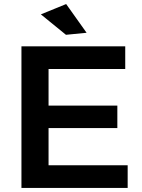

<svg xmlns="http://www.w3.org/2000/svg" viewBox="-20 -929 701 949"><path d="M86 -700H599V-588H220V-407H560V-296H220V-112H611V0H86ZM307 -909 408 -767 306 -757 182 -858Z"/></svg>

Font: Alexandria Medium
Style: Regular
Weight: 500
Designer: Mohamed Gaber
Foundry: Kief Type Foundry
Version: Version 5.100